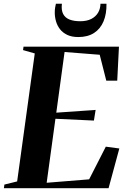

<svg xmlns="http://www.w3.org/2000/svg" viewBox="-40 -988 661 1008"><path d="M-19.5 0 -17 -19 50 -35.5 142.5 -707.5 81 -725 83.5 -743H584.5L575.5 -564.5H518L483.5 -700.5L299 -715L255.5 -396.5L462 -411L453 -355L251 -364.5L205 -28.5L428 -46.5L515.5 -218L586.5 -208.5L530 0ZM371.5 -793.5Q336.5 -793.5 312.8 -805Q289 -816.5 274.8 -835Q260.5 -853.5 254 -876.2Q247.5 -899 247.5 -922Q247.5 -937.5 249.5 -948.5Q251.5 -959.5 253.5 -968.5H285Q281 -935 291.5 -914.8Q302 -894.5 325 -885.5Q348 -876.5 381 -876.5Q415.5 -876.5 439 -888.5Q462.5 -900.5 474.8 -921.2Q487 -942 487.5 -968.5H519Q520 -915 503.5 -875.8Q487 -836.5 453.8 -815Q420.5 -793.5 371.5 -793.5Z"/></svg>

Font: Merriweather 144pt
Style: Bold Italic
Weight: 700
Italic angle: -7.8°
Version: Version 2.101